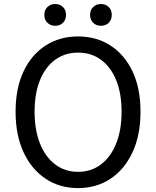

<svg xmlns="http://www.w3.org/2000/svg" viewBox="-20 -929 782 962"><path d="M371 13.4Q279.2 13.4 208.6 -33.4Q138 -80.2 98 -166.2Q58.1 -252.2 58.1 -369.3Q58.1 -487 98 -571.3Q138 -655.6 208.6 -701Q279.2 -746.4 371 -746.4Q463.3 -746.4 533.7 -700.8Q604.1 -655.2 644 -571.1Q684 -487 684 -369.3Q684 -252.2 644 -166.2Q604.1 -80.2 533.7 -33.4Q463.3 13.4 371 13.4ZM371 -68Q437.1 -68 486 -105.3Q535 -142.5 562.1 -210.1Q589.2 -277.8 589.2 -369.3Q589.2 -460.8 562.1 -527.3Q535 -593.7 486 -629.5Q437.1 -665.4 371 -665.4Q305.6 -665.4 256.3 -629.5Q207.1 -593.7 180.2 -527.3Q153.3 -460.8 153.3 -369.3Q153.3 -277.8 180.2 -210.1Q207.1 -142.5 256.3 -105.3Q305.6 -68 371 -68ZM256.5 -799.8Q232.9 -799.8 217.5 -815Q202.1 -830.1 202.1 -854.6Q202.1 -878.6 217.5 -893.7Q232.9 -908.9 256.5 -908.9Q280.7 -908.9 295.7 -893.7Q310.8 -878.6 310.8 -854.6Q310.8 -830.1 295.7 -815Q280.7 -799.8 256.5 -799.8ZM485.6 -799.8Q462 -799.8 446.7 -815Q431.3 -830.1 431.3 -854.6Q431.3 -878.6 446.7 -893.7Q462 -908.9 485.6 -908.9Q509.8 -908.9 524.9 -893.7Q540 -878.6 540 -854.6Q540 -830.1 524.9 -815Q509.8 -799.8 485.6 -799.8Z"/></svg>

Font: Shanggu Sans SC VF
Style: Regular
Weight: 250
Designer: GuiWonder
Version: Version 1.021